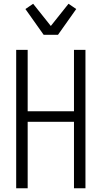

<svg xmlns="http://www.w3.org/2000/svg" viewBox="-20 -1000 540 1020"><path d="M66 0V-735H127V-409H373V-735H434V0H373V-353H127V0ZM212 -815 115 -952 156 -980 250 -862 344 -980 385 -952 288 -815Z"/></svg>

Font: Iosevka Term Curly Light
Style: Regular
Weight: 300
Designer: Belleve Invis
Foundry: Belleve Invis
Version: Version 32.3.0